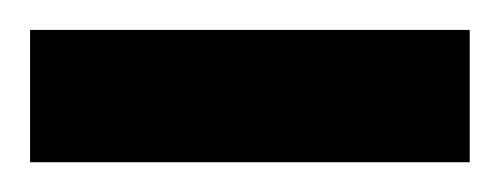

<svg xmlns="http://www.w3.org/2000/svg" viewBox="-30 -109 335 129"><path d="M-9.8 -88.9H285.6V0H-9.8Z"/></svg>

Font: Vazirmatn RD FD
Style: Regular
Weight: 400
Designer: Saber Rastikerdar
Foundry: Saber Rastikerdar
Version: Version 33.003